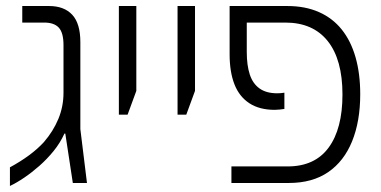

<svg xmlns="http://www.w3.org/2000/svg" viewBox="-20 -608 1266 638"><path d="M13 10V-52Q48 -71 76.5 -92Q105 -113 126 -136Q157 -172 174 -213Q191 -254 191 -300V-458Q191 -499 175.5 -516Q160 -533 127 -533H54V-588H143Q193 -588 220 -559Q247 -530 247 -468V-179L269 0H222L197 -164H194Q180 -133 158 -106Q136 -79 111 -57Q86 -35 61 -18Q36 -1 13 10Z M375 -227V-588H433V-306L404 -227Z M570 -227V-588H628V-306L599 -227Z M749 0V-55H936Q1026 -55 1072 -117.5Q1118 -180 1118 -294Q1118 -410 1069 -471.5Q1020 -533 928 -533H769V-588H935Q994 -588 1039.5 -568Q1085 -548 1115.5 -510Q1146 -472 1161.5 -417.5Q1177 -363 1177 -295Q1177 -205 1150 -138.5Q1123 -72 1070.5 -36Q1018 0 940 0ZM893 -243Q842 -243 808.5 -265Q775 -287 759 -328Q743 -369 743 -428V-588H800V-435Q800 -391 810 -360.5Q820 -330 842.5 -314Q865 -298 901 -298Q907 -298 913 -298.5Q919 -299 925 -300V-246Q918 -245 909.5 -244Q901 -243 893 -243Z"/></svg>

Font: Noto Sans Hebrew SemiCondensed Light
Style: Regular
Weight: 300
Width: 4
Designer: Monotype Design Team
Foundry: Monotype Imaging Inc.
Version: Version 2.003